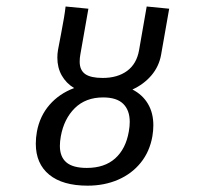

<svg xmlns="http://www.w3.org/2000/svg" viewBox="-20 -574 640 606"><path d="M93 -120.5Q93 -139.5 96.5 -158.5Q105.5 -207.5 136.2 -243Q167 -278.5 214 -296Q188.5 -311.5 174.8 -336Q161 -360.5 161 -392Q161 -404.5 163 -416Q170 -454 173 -468.5Q184 -525 187 -553.5L259 -546.5L233.5 -401.5Q231.5 -391 231.5 -379.5Q231.5 -352.5 249 -340.2Q266.5 -328 304 -328Q351 -328 381.2 -350.2Q411.5 -372.5 419 -416L443 -553.5L514 -546.5L488.5 -401.5Q482 -364.5 458 -336.2Q434 -308 398 -291.5Q430 -275 447 -246.2Q464 -217.5 464 -178.5Q464 -162 461 -144Q452.5 -95.5 424.2 -60.5Q396 -25.5 352.8 -6.8Q309.5 12 256.5 12Q177.5 12 135.2 -22.8Q93 -57.5 93 -120.5ZM386.5 -158.5Q389.5 -175 389.5 -189Q389.5 -226 369 -246.2Q348.5 -266.5 305.5 -266.5Q250.5 -266.5 216.2 -232.8Q182 -199 172 -144Q169 -127.5 169 -113.5Q169 -79 189.5 -61.5Q210 -44 254 -44Q310 -44 343.5 -74Q377 -104 386.5 -158.5Z"/></svg>

Font: JuliaMono Medium
Style: Italic
Weight: 500
Italic angle: -9°
Monospace: yes
Designer: cormullion
Foundry: corm
Version: Version 0.054; ttfautohint (v1.8.4)